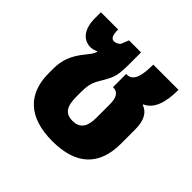

<svg xmlns="http://www.w3.org/2000/svg" viewBox="-137 -658 812 812"><g transform="rotate(45 269.0 -251.5)"><path d="M273 14C414 14 486 -53 486 -184V-268C486 -319 471 -352 435 -365V-368C478 -387 497 -437 497 -517H346C346 -460 339 -408 297 -408H293V-329H296C324 -329 335 -305 335 -269V-187C335 -138 319 -107 273 -107C229 -107 212 -133 212 -191V-224C212 -278 228 -295 247 -329C269 -367 273 -388 273 -449V-517H201L187 -482C178 -473 168 -469 159 -469C143 -469 136 -483 136 -517H33V-480C33 -416 63 -381 106 -381C116 -381 127 -384 137 -389H140C138 -373 121 -355 111 -342C75 -297 59 -259 59 -204V-179C59 -57 129 14 273 14Z"/></g></svg>

Font: Noto Sans Thai UI Cond ExtBd
Style: Regular
Weight: 800
Width: 3
Designer: Monotype Design Team
Foundry: Monotype Imaging Inc.
Version: Version 2.000